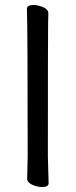

<svg xmlns="http://www.w3.org/2000/svg" viewBox="-20 -733 303 770"><path d="M149 17Q130 17 109.5 8Q89 -1 89 -17L91 -105Q91 -610 88 -697Q88 -713 114 -713Q133 -713 153.5 -704Q174 -695 174 -679Q174 -658 173 -643Q172 -590 172 -105L175 1Q175 17 149 17Z"/></svg>

Font: ToneOZ-Pinyin-WenKai-Medium
Style: Medium
Weight: 700
Designer: Fontworks Inc.
Foundry: ToneOZ
Version: Version 0.240331